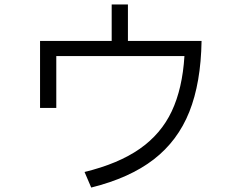

<svg xmlns="http://www.w3.org/2000/svg" viewBox="-20 -819 1096 863"><path d="M555 -635H886Q883 -447 831 -316.5Q779 -186 671 -102.5Q563 -19 390 24L360 -46Q512 -83 608 -150Q704 -217 752 -319Q800 -421 809 -567H233V-334H160V-635H482V-799H555Z"/></svg>

Font: PlemolJP
Style: Regular
Weight: 400
Monospace: yes
Version: v2.0.4; ttfautohint (v1.8.4.7-5d5b-dirty) -l 6 -r 45 -G 200 